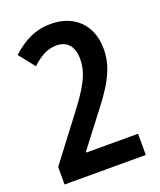

<svg xmlns="http://www.w3.org/2000/svg" viewBox="-135 -809 743 893"><g transform="rotate(-20 236.5 -362.0)"><path d="M29 -87V0H431V-105H175V-110L280 -247C361 -350 416 -429 416 -531C416 -648 341 -724 223 -724C145 -724 88 -693 30 -641L92 -562C132 -600 170 -621 213 -621C267 -621 297 -586 297 -525C297 -451 261 -391 181 -287Z"/></g></svg>

Font: Noto Sans Devanagari UI Condensed SemiBold
Style: Regular
Weight: 600
Width: 3
Designer: Jelle Bosma - Monotype Design Team
Foundry: Monotype Imaging Inc.
Version: Version 2.003